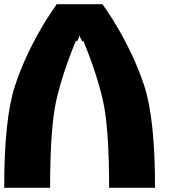

<svg xmlns="http://www.w3.org/2000/svg" viewBox="-20 -895 884 915"><path d="M359.4 -726.6Q357.4 -716.8 349.6 -703.1Q349.6 -695.3 341.8 -701.2Q277.3 -544.9 248 -415Q218.8 -285.2 218.8 0H0Q0 -328.1 50.8 -484.4Q101.6 -640.6 203.1 -804.7Q234.4 -851.6 250 -875H468.8Q484.4 -851.6 515.6 -804.7Q617.2 -640.6 668 -484.4Q718.8 -328.1 718.8 0H500Q500 -285.2 470.7 -415Q441.4 -544.9 377 -701.2Q369.1 -695.3 369.1 -703.1Q361.3 -716.8 359.4 -726.6Z"/></svg>

Font: CraftyPE
Style: Regular
Weight: 400
Designer: Erek Butcher
Foundry: Haunted Coop
Version: Version 0.018;April 4, 2024;FontCreator 15.0.0.2962 64-bit